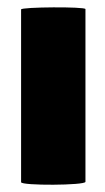

<svg xmlns="http://www.w3.org/2000/svg" viewBox="-20 -506 289 528"><path d="M38 -5C38 5 215 4 215 -6V-481C215 -488 38 -487 38 -480Z"/></svg>

Font: Lilita 2
Style: Regular
Weight: 400
Designer: Juan Montoreano
Foundry: Juan Montoreano
Version: Version 2.001